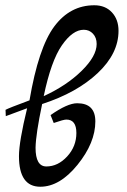

<svg xmlns="http://www.w3.org/2000/svg" viewBox="-20 -709 481 729"><path d="M140 -314Q116 -200 115 -148Q115 -77 156 -77Q200 -77 235 -115Q270 -153 270 -204Q270 -255 232 -255Q221 -255 184 -242L172 -272Q236 -317 273 -317Q342 -317 342 -248Q342 -167 274.5 -83.5Q207 0 133 0Q52 0 52 -116Q52 -171 83 -298L2 -268L1 -292Q11 -298 92 -328Q126 -528 186 -608.5Q246 -689 338 -689Q380 -689 405 -662Q430 -635 430 -592Q430 -506 351 -431.5Q272 -357 140 -314ZM146 -344Q233 -384 290 -440Q347 -496 347 -542Q347 -566 333 -581Q319 -596 298 -596Q256 -596 215 -537Q174 -478 146 -344Z"/></svg>

Font: Marck Script
Style: Regular
Weight: 400
Designer: Denis Masharov, Marck Fogel
Foundry: Denis Masharov
Version: Version 1.002